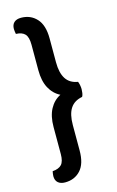

<svg xmlns="http://www.w3.org/2000/svg" viewBox="-120 -761 531 874"><g transform="rotate(-15 145.5 -324.0)"><path d="M156 -327Q124 -311 106 -277.5Q88 -244 88 -193V-66Q88 -31 74.5 -16.5Q61 -2 32 0Q31 6 30 11.5Q29 17 29 23Q29 43 41 53.5Q53 64 74 64Q119 64 147 33.5Q175 3 175 -59V-179Q175 -230 193 -257.5Q211 -285 249 -292Q253 -298 254.5 -308.5Q256 -319 256 -327Q256 -336 254 -346Q252 -356 249 -363Q211 -369 193 -397Q175 -425 175 -475V-588Q175 -650 146.5 -681Q118 -712 73 -712Q52 -712 40.5 -701.5Q29 -691 29 -671Q29 -665 30 -659Q31 -653 32 -647Q61 -646 74.5 -631.5Q88 -617 88 -581V-461Q88 -410 106 -376.5Q124 -343 156 -327Z"/></g></svg>

Font: Baloo Tamma 2 Medium
Style: Regular
Weight: 500
Designer: Divya Kowshik, Shuchita Grover and Ek Type
Foundry: Ek Type
Version: Version 1.700